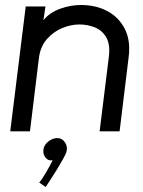

<svg xmlns="http://www.w3.org/2000/svg" viewBox="-20 -526 571 769"><path d="M459 0H379L416 -299Q422 -347 406 -375.5Q390 -404 360.5 -416Q331 -428 298 -428Q264 -428 229 -413.5Q194 -399 168 -369.5Q142 -340 136 -295L100 0H21L83 -500H162L154 -445Q179 -476 221 -491Q263 -506 304 -506Q364 -506 410 -481.5Q456 -457 480 -410Q504 -363 495 -295ZM155 67Q160 51 175 39.5Q190 28 208 27Q229 27 240.5 44.5Q252 62 246 83Q243 92 232.5 111Q222 130 208.5 152Q195 174 182.5 193Q170 212 163 223L137 205Q147 194 163 167Q179 140 191 116Q172 119 161 103.5Q150 88 155 67Z"/></svg>

Font: Kulim Park
Style: Italic
Weight: 400
Italic angle: -8°
Designer: Noponies / Dale Sattler
Foundry: Noponies
Version: Version 1.000; ttfautohint (v1.8.3)